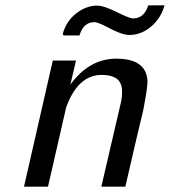

<svg xmlns="http://www.w3.org/2000/svg" viewBox="-20 -701 637 720"><path d="M219 -568 215 -573Q228 -621 265.5 -650.5Q303 -680 345 -680Q368 -680 415 -657Q462 -634 476 -632Q486 -632 490 -633Q522 -638 536 -681H597Q584 -634 548.5 -603Q513 -572 471 -570Q465 -569 452 -571Q429 -575 388 -596.5Q347 -618 334 -618Q293 -618 278 -568ZM70 -1 178 -474H265L244 -384Q315 -481 416 -481Q529 -481 533 -397Q534 -376 517 -287Q499 -214 450 -1H360L433 -315Q437 -333 437 -340Q440 -372 432 -388Q418 -420 361 -420Q272 -420 228 -298L160 -1Z"/></svg>

Font: Coval
Style: Book Italic
Weight: 350
Foundry: Context Ltd
Version: Version 001.000